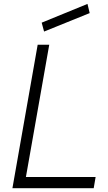

<svg xmlns="http://www.w3.org/2000/svg" viewBox="-20 -984 564 1004"><path d="M449 -915.5 210.5 -819 198 -865.5 437.5 -963.5ZM177 -750H237.5L115.5 -58.5H480L470 0H45Z"/></svg>

Font: Russisch Sans Light
Style: Italic
Weight: 300
Italic angle: -10°
Designer: Michael Sharanda (font) & Cristiano Sobral (main changes)
Foundry: Michael Sharanda
Version: Version 2.00;September 8, 2020;FontCreator 13.0.0.2681 64-bi